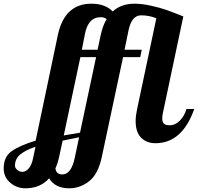

<svg xmlns="http://www.w3.org/2000/svg" viewBox="-211 -769 1071 1039"><path d="M-73 250Q-121 250 -156 219.5Q-191 189 -191 142Q-191 80 -148.5 49.5Q-106 19 -18 -8L102 -579Q138 -749 284 -749Q358 -749 399 -707Q445 -749 516 -749Q558 -749 607 -738Q656 -727 690 -715Q724 -703 781 -680L671 -160Q667 -143 667 -128Q667 -108 676.5 -99.5Q686 -91 708 -91Q737 -91 762 -116Q787 -141 798 -179H840Q775 6 630 6Q582 6 552.5 -24Q523 -54 523 -114Q523 -141 531 -179L635 -670Q597 -686 553 -686Q502 -686 485 -607L463 -500H556L548 -460H455L340 80Q320 174 271 212Q222 250 164 250Q87 250 55 196Q6 250 -73 250ZM224 -460 134 -36 222 -51 309 -460ZM89 142Q93 175 126 175Q175 175 194 83L217 -26L128 -8L109 80Q102 113 89 142ZM317 -500 334 -579Q344 -628 366 -666Q353 -676 334 -676Q265 -676 248 -582L232 -500ZM-130 128Q-130 139 -118 150Q-106 161 -90 161Q-72 161 -55.5 142.5Q-39 124 -31 83L-19 25Q-72 43 -101 66.5Q-130 90 -130 128Z"/></svg>

Font: Lobster Two
Style: Bold Italic
Weight: 700
Designer: Pablo Impallari
Foundry: Pablo Impallari. www.impallari.com
Version: Version 2.000